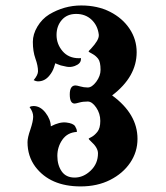

<svg xmlns="http://www.w3.org/2000/svg" viewBox="-20 -794 596 688"><path d="M269 -126Q159.7 -126 106.4 -196.8Q78.6 -234.4 78.6 -284.7Q78.6 -300.8 88.9 -330.1Q98.6 -358.9 98.9 -375.7Q99.1 -392.6 85.9 -410.2Q91.3 -414.1 100.1 -414.1Q124.5 -414.1 143.1 -390.1Q161.6 -366.2 162.1 -341.3Q193.4 -357.9 217.8 -355Q242.2 -352.1 249 -341.8Q255.4 -331.1 255.4 -324.2V-321.3Q221.7 -319.3 203.6 -293.5Q185.5 -267.6 185.5 -235.4Q185.5 -202.6 200.9 -180.2Q216.3 -157.7 247.6 -157.7Q278.8 -157.7 304.9 -182.6Q331.1 -207.5 331.1 -244.6Q331.1 -265.1 305.7 -287.6Q297.4 -295.4 297.6 -296.9Q297.9 -298.3 308.1 -303.2Q318.4 -308.6 328.9 -321.5Q339.4 -334.5 339.4 -360.8Q339.4 -387.2 324.7 -408.7Q310.1 -430.2 294.4 -430.2Q277.3 -430.2 265.1 -426.8Q251 -422.9 247.6 -422.9Q230 -422.9 230 -455.6Q230 -487.8 250.5 -487.8Q255.4 -487.8 267.1 -484.4Q280.3 -480.5 294.4 -480.5Q309.6 -480.5 325 -501.2Q340.3 -522 340.3 -543.5Q340.3 -572.3 331.8 -583.3Q323.2 -594.2 312.5 -600.1Q297.4 -607.9 297.4 -609.9Q297.4 -610.8 306.6 -620.1Q334 -649.9 334 -666.5V-669.9Q330.1 -702.6 308.1 -723.4Q286.1 -744.1 252.9 -744.1Q220.2 -744.1 201.4 -722.4Q182.6 -700.7 182.6 -668.5Q182.6 -636.2 204.1 -610.8Q225.6 -585.4 263.2 -585.4Q268.6 -585.4 270 -585.9V-582Q270 -565.9 248 -557.6Q233.4 -552.2 219 -554.9Q204.6 -557.6 197.8 -559.6Q189.9 -562 184.1 -564.7Q178.2 -567.4 178.2 -567.4Q178.2 -567.4 173.3 -552.2Q168.5 -537.1 157.2 -523.4Q140.6 -502.4 115.7 -502.4Q108.9 -502.4 100.6 -506.8Q116.2 -525.4 116.2 -538.6Q116.2 -558.6 106.9 -584.2Q97.7 -609.9 97.7 -644Q97.7 -671.4 114 -698.7Q130.4 -726.1 156.2 -742.2Q210 -774.4 271 -774.4Q329.6 -774.4 374.3 -751.7Q418.9 -729 444.3 -690.9Q469.7 -652.8 469.7 -606.9Q469.7 -519 381.8 -452.1Q472.7 -385.7 472.7 -296.4Q472.7 -249.5 446.5 -210.9Q420.4 -172.4 374.5 -149.2Q328.6 -126 269 -126Z"/></svg>

Font: Sancreek
Style: Regular
Weight: 400
Designer: Vernon Adams
Foundry: Vernon Adams
Version: Version 1.100; ttfautohint (v1.8.4.7-5d5b)